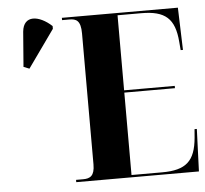

<svg xmlns="http://www.w3.org/2000/svg" viewBox="-52 -777 889 831"><g transform="rotate(-5 393.0 -361.0)"><path d="M87 -507 203 -670V-682C148 -733 81 -741 74 -669L62 -517ZM246 0H779L786 -184H776L773 -147C764 -46 724 -10 620 -10H487V-368H707V-378H487V-704H590C694 -704 735 -668 743 -566L746 -530H756L750 -714H246V-704H277C307 -704 327 -696 327 -639V-70C327 -20 307 -10 277 -10H246Z"/></g></svg>

Font: Noto Serif Display Condensed ExtraBold
Style: Regular
Weight: 800
Width: 3
Designer: Monotype Design Team
Foundry: Monotype Imaging Inc.
Version: Version 2.009